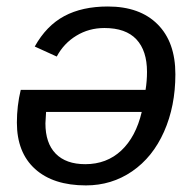

<svg xmlns="http://www.w3.org/2000/svg" viewBox="-20 -558 596 588"><path d="M425.8 -282.7Q430.2 -310.1 430.2 -337.9Q430.2 -402.8 397.7 -437.5Q365.2 -472.2 299.8 -472.2Q252.4 -472.2 213.9 -448.7Q175.3 -425.3 153.8 -384.8L86.4 -415.5Q122.1 -479.5 177 -508.8Q231.9 -538.1 310.1 -538.1Q408.2 -538.1 462.6 -483.6Q517.1 -429.2 517.1 -330.6Q517.1 -232.9 482.4 -154.8Q447.8 -76.7 384.8 -33.4Q321.8 9.8 243.2 9.8Q143.1 9.8 87.4 -40.5Q31.7 -90.8 31.7 -182.6Q31.7 -233.9 43.5 -282.7ZM119.1 -180.2Q119.1 -119.6 150.6 -87.4Q182.1 -55.2 241.2 -55.2Q306.6 -55.2 351.3 -96.9Q396 -138.7 414.1 -215.3H121.1Z"/></svg>

Font: Arimo
Style: Italic
Weight: 400
Italic angle: -12°
Designer: Steve Matteson
Foundry: Monotype Imaging Inc.
Version: Version 1.33